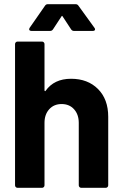

<svg xmlns="http://www.w3.org/2000/svg" viewBox="-20 -899 587 919"><path d="M498 -340V-12Q498 -7 494.5 -3.5Q491 0 486 0H369Q364 0 360.5 -3.5Q357 -7 357 -12V-311Q357 -351 334.5 -376Q312 -401 275 -401Q238 -401 215.5 -376Q193 -351 193 -311V-12Q193 -7 189.5 -3.5Q186 0 181 0H64Q59 0 55.5 -3.5Q52 -7 52 -12V-688Q52 -693 55.5 -696.5Q59 -700 64 -700H181Q186 -700 189.5 -696.5Q193 -693 193 -688V-467Q193 -464 195 -463Q197 -462 198 -464Q239 -522 320 -522Q400 -522 449 -473Q498 -424 498 -340ZM122 -766 195 -871Q200 -879 209 -879H342Q351 -879 356 -871L432 -766Q435 -762 435 -759Q435 -751 424 -751H334Q325 -751 320 -759L280 -820Q277 -826 274 -820L234 -759Q229 -751 220 -751H130Q123 -751 120.5 -755.5Q118 -760 122 -766Z"/></svg>

Font: UMi
Style: Bold
Weight: 700
Designer: Peter Middis
Foundry: We Are UMi
Version: Version 1.0